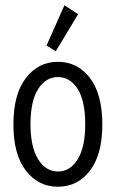

<svg xmlns="http://www.w3.org/2000/svg" viewBox="-20 -702 440 730"><path d="M200 8Q126 8 78.5 -53Q31 -114 31 -229Q31 -344 78.5 -405.5Q126 -467 200 -467Q275 -467 322 -405.5Q369 -344 369 -229Q369 -114 322 -53Q275 8 200 8ZM200 -50Q247 -50 275.5 -96.5Q304 -143 304 -230Q304 -318 275.5 -363.5Q247 -409 200 -409Q154 -409 125 -363.5Q96 -318 96 -230Q96 -143 125 -96.5Q154 -50 200 -50ZM192 -507 157 -529 225 -682 277 -648Z"/></svg>

Font: Inconsolata Condensed
Style: Regular
Weight: 400
Width: 3
Monospace: yes
Designer: Raph Levien, Cyreal, Brenton Simpson
Foundry: Raph Levien, Cyreal, Google
Version: Version 3.000; ttfautohint (v1.8.2.53-6de2)